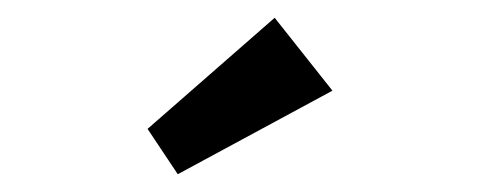

<svg xmlns="http://www.w3.org/2000/svg" viewBox="-20 -802 540 216"><path d="M180 -606 146 -657 289 -782 354 -700Z"/></svg>

Font: Lexend Zetta
Style: Regular
Weight: 400
Designer: Bonnie Shaver-Troup, Thomas Jockin
Foundry: Lexend
Version: Version 1.007